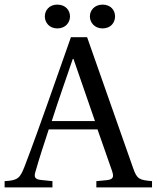

<svg xmlns="http://www.w3.org/2000/svg" viewBox="-47 -811 678 831"><path d="M147 -740C147 -714 166 -688 201 -688C237 -688 256 -714 256 -740C256 -766 237 -791 201 -791C166 -791 147 -766 147 -740ZM342 -740C342 -714 362 -688 397 -688C433 -688 451 -714 451 -740C451 -766 433 -791 397 -791C362 -791 342 -766 342 -740ZM-27 0H180V-27L131 -32C103 -35 99 -45 107 -70C123 -126 142 -184 164 -251H375L438 -71C447 -44 443 -34 413 -31L370 -27V0H611V-27C556 -32 546 -35 529 -84L330 -650H260L162 -372C133 -290 93 -178 60 -92C40 -41 32 -30 -27 -27ZM177 -287C207 -381 240 -473 268 -556H271L364 -287Z"/></svg>

Font: erewhon
Style: Regular
Weight: 400
Version: Version 1.0.0